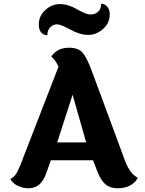

<svg xmlns="http://www.w3.org/2000/svg" viewBox="-20 -1003 782 1034"><path d="M235 -813Q217 -813 203 -827Q189 -841 189 -871Q189 -917 224 -949Q259 -981 303 -981Q347 -981 395 -953Q443 -925 467.5 -925Q492 -925 508.5 -940Q525 -955 525 -983Q546 -982 558.5 -966Q571 -950 571 -926Q571 -878 534.5 -846.5Q498 -815 454.5 -815Q411 -815 359 -843.5Q307 -872 287 -872Q267 -872 251 -856.5Q235 -841 235 -813ZM288 -236H444L371 -493ZM505 -78 481 -140H254L229 -70Q201 11 134 11Q102 11 73.5 -3.5Q45 -18 36 -40Q53 -47 64.5 -63.5Q76 -80 90 -115L295 -644Q277 -683 256 -698Q287 -746 352 -746Q402 -746 425 -719Q448 -692 474 -622L653 -138Q679 -67 722 -46Q710 -20 681.5 -4.5Q653 11 614 11Q575 11 550 -8.5Q525 -28 505 -78Z"/></svg>

Font: Laila
Style: Bold
Weight: 700
Designer: Hitesh Malaviya
Foundry: Indian Type Foundry
Version: Version 1.302;PS 1.0;hotconv 1.0.78;makeotf.lib2.5.61930; tt